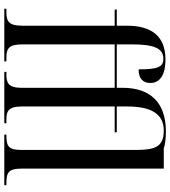

<svg xmlns="http://www.w3.org/2000/svg" viewBox="32 -842 810 915"><g transform="rotate(90 437.5 -385.0)"><path d="M22 0H273V-10H254C211 -10 192 -23 192 -86V-526H399V-83C399 -18 374 -10 336 -10H323V0H568V-10H550C512 -10 488 -18 488 -83V-526H611V-536H488V-586C488 -692 518 -760 603 -760C683 -760 695 -714 695 -627V-81C695 -19 676 -10 627 -10H622V0H863V-10H855C803 -10 784 -19 784 -83V-760H689C666 -767 639 -770 606 -770C468 -770 399 -694 399 -565V-536H192V-607C192 -711 209 -758 261 -758C301 -758 311 -729 311 -640C356 -640 376 -662 376 -696C376 -737 344 -768 264 -768C154 -768 103 -703 103 -584V-536H26V-526H103V-85C103 -22 82 -10 40 -10H22Z"/></g></svg>

Font: Noto Serif Display Condensed
Style: Regular
Weight: 400
Width: 3
Designer: Monotype Design Team
Foundry: Monotype Imaging Inc.
Version: Version 2.009